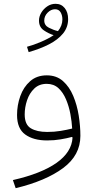

<svg xmlns="http://www.w3.org/2000/svg" viewBox="-20 -738 506 1017"><path d="M274.4 -717.8Q304.7 -717.8 322.8 -695.3Q340.8 -672.9 340.8 -636.7Q340.8 -593.3 313.7 -560.3Q286.6 -527.3 239.5 -503.2Q192.4 -479 131.8 -461.9L123 -490.2Q157.7 -499.5 197.3 -516.4Q236.8 -533.2 264.2 -551.8Q238.3 -559.6 212.4 -577.1Q186.5 -594.7 186.5 -628.9Q186.5 -649.9 198.2 -670.2Q210 -690.4 230 -704.1Q250 -717.8 274.4 -717.8ZM271.5 -689Q250 -689 232.2 -670.9Q214.4 -652.8 214.4 -629.4Q214.4 -603.5 239 -591.1Q263.7 -578.6 287.1 -573.2Q310.5 -602.1 310.5 -635.3Q310.5 -656.7 301 -672.9Q291.5 -689 271.5 -689ZM364.3 -9.3 361.3 -12.7Q334 -5.4 300.8 0.2Q267.6 5.9 229.5 5.9Q157.2 5.9 113.8 -25.4Q70.3 -56.6 70.3 -128.9Q70.3 -180.7 87.4 -228.8Q104.5 -276.9 139.6 -307.9Q174.8 -338.9 228 -338.9Q279.3 -338.9 313.5 -308.6Q347.7 -278.3 367.9 -230Q388.2 -181.6 397 -125.7Q405.8 -69.8 405.8 -18.6Q405.8 84.5 314.2 152.3Q222.7 220.2 63 258.8L48.3 215.8Q198.7 181.6 279.3 124.8Q359.9 67.9 364.3 -9.3ZM362.3 -57.1Q360.4 -93.3 352.8 -134Q345.2 -174.8 329.8 -211.4Q314.5 -248 289.6 -271Q264.6 -293.9 227.5 -293.9Q187.5 -293.9 161.6 -269Q135.7 -244.1 123.3 -206.8Q110.8 -169.4 110.8 -131.8Q110.8 -78.1 143.1 -58.6Q175.3 -39.1 230 -39.1Q268.1 -39.1 301.5 -44.7Q335 -50.3 362.3 -57.1Z"/></svg>

Font: Estedad-FD ExtraLight
Style: Regular
Weight: 200
Designer: Amin Abedi
Version: Version 7.3